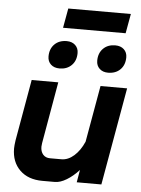

<svg xmlns="http://www.w3.org/2000/svg" viewBox="-59 -924 716 978"><g transform="rotate(5 299.0 -435.0)"><path d="M37 -144Q37 -158 41 -186L96 -499H232L177 -184Q175 -170 175 -165Q175 -140 188 -125Q201 -110 224 -110H282Q316 -110 346.5 -137Q377 -164 397 -210L448 -499H584L496 0H370L381 -64Q351 -31 318.5 -11.5Q286 8 259 8H195Q122 8 79.5 -33.5Q37 -75 37 -144ZM250 -878H570L552 -778H232ZM171 -626Q171 -665 194.5 -688.5Q218 -712 257 -712Q284 -712 300.5 -696.5Q317 -681 317 -656Q317 -617 293.5 -593.5Q270 -570 232 -570Q204 -570 187.5 -585.5Q171 -601 171 -626ZM420 -626Q420 -665 443.5 -688.5Q467 -712 505 -712Q533 -712 549.5 -696.5Q566 -681 566 -656Q566 -617 542.5 -593.5Q519 -570 480 -570Q453 -570 436.5 -585.5Q420 -601 420 -626Z"/></g></svg>

Font: Bai Jamjuree
Style: Bold Italic
Weight: 700
Italic angle: -10°
Designer: Katatrad Aksorn Co.,Ltd.
Foundry: Cadson Demak Co.,Ltd.
Version: Version 1.000; ttfautohint (v1.6)